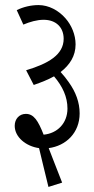

<svg xmlns="http://www.w3.org/2000/svg" viewBox="-20 -651 372 757"><path d="M171 86 225 69C196 -4 182 -42 172 -67C240 -76 294 -127 294 -204C294 -247 279 -288 251 -327C242 -340 231 -354 219 -367C255 -395 278 -430 278 -476C278 -514 262 -552 238 -579C211 -610 172 -631 132 -631C103 -631 72 -624 46 -611L72 -554C98 -565 126 -573 152 -573C201 -573 231 -543 231 -498C231 -435 170 -400 83 -374L113 -316C142 -326 170 -337 193 -350C227 -310 246 -269 246 -223C246 -165 206 -125 152 -120C130 -176 113 -202 82 -202C56 -202 38 -182 38 -155C38 -110 83 -74 134 -67C143 -28 159 36 171 86Z"/></svg>

Font: Noto Serif Devanagari ExtraCondensed Light
Style: Regular
Weight: 300
Width: 2
Designer: Universal Thirst, Indian Type Foundry and the Monotype Design Team
Foundry: Monotype Imaging Inc.
Version: Version 2.004